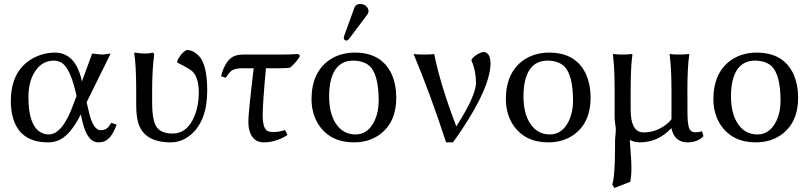

<svg xmlns="http://www.w3.org/2000/svg" viewBox="-20 -702 4049 960"><path d="M413.1 -190.9 426.8 -132.8Q447.3 -51.8 482.9 -50.8Q511.2 -50.8 526.9 -73.2Q531.2 -80.1 536.1 -87.9L563 -79.1Q537.1 -4.9 496.1 6.8Q484.4 9.8 472.2 9.8Q417.5 9.8 393.6 -88.9Q393.1 -90.3 393.1 -90.8L383.8 -129.9Q329.1 -21 268.6 1.5Q245.6 9.8 220.2 9.8Q76.2 9.8 43 -119.6Q34.2 -154.8 34.2 -195.8Q34.2 -350.1 145.5 -411.1Q196.3 -438.5 253.9 -439Q342.3 -439 378.4 -336.4Q386.7 -313 389.2 -293.9L440.9 -434.1Q448.2 -434.1 464.8 -431.6Q481.4 -429.2 488.8 -429.2Q496.6 -429.2 512.7 -431.6Q527.3 -434.1 533.2 -434.1ZM362.8 -222.2 357.9 -243.2Q330.1 -359.9 290 -387.2Q271.5 -398.9 249 -398.9Q185.1 -398.9 148.9 -334.5Q122.6 -286.6 122.1 -219.2Q122.1 -52.2 204.1 -32.2Q214.8 -29.8 225.1 -29.8Q293.5 -31.7 347.2 -181.2Z M740.7 -251V-189Q740.7 -92.8 766.6 -62Q791.5 -34.2 842.8 -34.2Q917.5 -34.2 953.6 -124.5Q973.6 -175.8 974.1 -236.8Q974.1 -322.8 934.6 -351.1Q928.7 -355 916 -362.8Q891.1 -377.4 866.7 -388.7Q866.7 -388.7 866.2 -397Q881.8 -431.2 904.8 -447.3Q911.6 -451.7 916 -452.1Q946.3 -451.2 974.6 -422.4Q1016.1 -378.4 1016.1 -249Q1016.1 -95.7 931.2 -25.9Q886.7 9.8 834 9.8Q699.7 9.8 670.9 -88.9Q661.1 -123.5 661.1 -172.9V-234.9Q661.1 -381.8 650.9 -436L652.8 -439Q716.8 -429.7 741.7 -439Q750 -437 751 -429.2Q740.7 -351.6 740.7 -251Z M1309.6 -360.8Q1293.5 -184.6 1293.5 -126Q1293.5 -51.8 1324.2 -44.4Q1326.2 -43.9 1326.7 -43.9Q1340.8 -42 1352.1 -42Q1377.4 -42.5 1405.3 -51.8L1417.5 -26.9Q1359.4 9.8 1298.8 9.8Q1244.6 9.8 1227.5 -47.9Q1221.7 -68.4 1221.7 -91.8Q1221.7 -137.7 1248.5 -360.8H1192.4Q1148.9 -360.8 1130.9 -342.8Q1122.1 -333.5 1108.4 -313L1085.4 -320.8Q1106.9 -406.7 1157.2 -423.8Q1173.8 -429.2 1192.4 -429.2H1393.1Q1432.1 -429.2 1470.7 -432.1L1480.5 -422.9Q1464.8 -393.6 1430.7 -363.8Q1414.6 -360.8 1383.8 -360.8Z M1780.3 -682.1Q1807.1 -682.1 1819.3 -660.2Q1822.3 -653.3 1822.8 -647Q1822.3 -636.7 1816.4 -628.9L1724.6 -506.8Q1718.3 -499.5 1712.4 -499Q1699.7 -500.5 1698.7 -512.2Q1699.2 -516.6 1700.7 -522L1752.4 -665Q1759.8 -681.6 1780.3 -682.1ZM1537.6 -205.1Q1537.6 -338.9 1626 -401.4Q1679.7 -438.5 1753.4 -439Q1888.2 -439 1938 -331.5Q1960.9 -280.8 1961.4 -213.9Q1961.4 -89.8 1877.9 -28.8Q1824.2 9.8 1749.5 9.8Q1632.3 9.8 1573.7 -77.6Q1538.1 -132.8 1537.6 -205.1ZM1746.6 -398.9Q1648.4 -398.9 1629.4 -275.9Q1625.5 -250 1625.5 -222.2Q1625.5 -113.8 1677.7 -61.5Q1710 -29.8 1758.3 -29.8Q1819.3 -29.8 1852.5 -97.2Q1873 -140.6 1873.5 -195.8Q1873.5 -332 1826.2 -373.5Q1795.9 -398.4 1746.6 -398.9Z M2261.7 -69.8Q2358.4 -222.2 2359.9 -286.1Q2359.9 -347.7 2338.9 -395.5Q2336.9 -399.4 2336.9 -400.9Q2348.1 -424.3 2383.3 -438.5Q2392.6 -442.4 2398.4 -441.9Q2431.6 -439 2432.6 -387.2Q2432.6 -269 2289.1 -53.7Q2268.1 -22 2244.6 9.8H2210.4Q2130.4 -235.4 2047.9 -432.1Q2064.9 -429.2 2100.6 -429.2Q2137.7 -429.2 2150.9 -432.1Q2184.1 -270.5 2261.7 -69.8Z M2509.3 -205.1Q2509.3 -338.9 2597.7 -401.4Q2651.4 -438.5 2725.1 -439Q2859.9 -439 2909.7 -331.5Q2932.6 -280.8 2933.1 -213.9Q2933.1 -89.8 2849.6 -28.8Q2795.9 9.8 2721.2 9.8Q2604 9.8 2545.4 -77.6Q2509.8 -132.8 2509.3 -205.1ZM2718.3 -398.9Q2620.1 -398.9 2601.1 -275.9Q2597.2 -250 2597.2 -222.2Q2597.2 -113.8 2649.4 -61.5Q2681.6 -29.8 2730 -29.8Q2791 -29.8 2824.2 -97.2Q2844.7 -140.6 2845.2 -195.8Q2845.2 -332 2797.9 -373.5Q2767.6 -398.4 2718.3 -398.9Z M3133.3 -249V-153.8Q3133.3 -47.4 3189.9 -40.5Q3194.8 -40 3199.2 -40Q3260.3 -40 3312.5 -80.6Q3328.6 -93.3 3337.4 -106V-249Q3337.4 -363.3 3328.1 -429.2L3330.1 -432.1Q3348.1 -429.2 3377 -429.2Q3405.8 -429.2 3424.3 -432.1L3426.3 -429.2Q3417 -367.2 3417 -249L3417.5 -126Q3418 -63.5 3434.1 -47.9Q3442.9 -40.5 3463.4 -40.5Q3476.1 -41 3490.2 -45.9L3497.6 -21Q3467.8 9.8 3418 9.8Q3361.3 9.8 3342.3 -42.5Q3341.3 -45.9 3340.3 -47.9Q3337.4 -57.6 3337.4 -62Q3271.5 9.3 3180.2 9.8Q3150.9 9.3 3130.4 -2L3129.9 -0.5Q3129.4 3.4 3129.4 4.9Q3129.4 12.2 3131.8 40.5Q3137.2 103 3137.2 136.2Q3137.2 175.8 3131.3 207L3052.2 237.8L3041 220.2Q3054.7 184.6 3055.2 40Q3055.2 25.4 3055.2 6.8Q3055.2 -7.3 3057.6 -30.3Q3059.6 -49.8 3059.1 -59.1Q3059.1 -64 3056.6 -78.6Q3053.2 -101.6 3053.2 -111.8V-249Q3053.2 -365.2 3044.4 -429.2L3046.4 -432.1Q3064.5 -429.2 3093.3 -429.2Q3122.1 -429.2 3140.1 -432.1L3142.1 -429.2Q3133.3 -368.2 3133.3 -249Z M3546.9 -205.1Q3546.9 -338.9 3635.3 -401.4Q3689 -438.5 3762.7 -439Q3897.5 -439 3947.3 -331.5Q3970.2 -280.8 3970.7 -213.9Q3970.7 -89.8 3887.2 -28.8Q3833.5 9.8 3758.8 9.8Q3641.6 9.8 3583 -77.6Q3547.4 -132.8 3546.9 -205.1ZM3755.9 -398.9Q3657.7 -398.9 3638.7 -275.9Q3634.8 -250 3634.8 -222.2Q3634.8 -113.8 3687 -61.5Q3719.2 -29.8 3767.6 -29.8Q3828.6 -29.8 3861.8 -97.2Q3882.3 -140.6 3882.8 -195.8Q3882.8 -332 3835.4 -373.5Q3805.2 -398.4 3755.9 -398.9Z"/></svg>

Font: Linux Biolinum O
Style: Regular
Weight: 400
Designer: Philipp H. Poll
Foundry: Philipp H. Poll
Version: Version 1.0.4